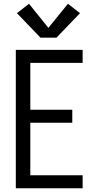

<svg xmlns="http://www.w3.org/2000/svg" viewBox="-20 -1000 515 1020"><path d="M64 0V-735H419V-666H141V-417H364V-348H141V-69H419V0ZM195 -800 70 -930 134 -980 237 -852 341 -980 405 -930 280 -800Z"/></svg>

Font: Iosevka QP
Style: Regular
Weight: 400
Designer: Belleve Invis
Foundry: Belleve Invis
Version: Version 20.0.0; ttfautohint (v1.8.4)